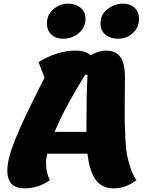

<svg xmlns="http://www.w3.org/2000/svg" viewBox="-20 -1002 807 1051"><path d="M627 -790Q584 -790 557 -812.5Q530 -835 530 -873Q530 -923 569 -952.5Q608 -982 653 -982Q692 -982 716.5 -959.5Q741 -937 741 -899Q741 -852 707 -821Q673 -790 627 -790ZM325 -790Q286 -790 261.5 -812.5Q237 -835 237 -873Q237 -923 273.5 -952.5Q310 -982 351 -982Q394 -982 421 -959.5Q448 -937 448 -899Q448 -852 411.5 -821Q375 -790 325 -790ZM113 29Q20 29 20 -69Q20 -131 63.5 -239.5Q107 -348 224 -577L191 -662Q294 -725 393 -725Q450 -725 475 -700Q522 -725 559 -725Q614 -725 639 -690Q664 -655 664 -578Q664 -543 663 -461.5Q662 -380 662.5 -345Q663 -310 666 -248.5Q669 -187 675.5 -153.5Q682 -120 695 -81Q708 -42 727 -16Q668 29 602 29Q539 29 504.5 -16.5Q470 -62 459 -161H239Q232 -134 232 -110Q232 -55 253 -16Q191 29 113 29ZM447 -593Q337 -419 279 -280H453V-292Q453 -478 459 -593Z"/></svg>

Font: Lemonada
Style: Bold
Weight: 700
Designer: Mohamed Gaber (Arabic), Eduardo Tunni (Latin)
Foundry: Kief Type Foundry
Version: Version 4.004